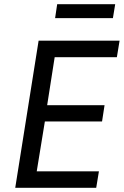

<svg xmlns="http://www.w3.org/2000/svg" viewBox="-20 -900 596 920"><path d="M53 0 165 -705H553L540 -626H242L206 -396H481L469 -318H195L156 -79H454L441 0ZM244 -813 254 -880H532L521 -813Z"/></svg>

Font: Nunito Sans 7pt Condensed Medium
Style: Italic
Weight: 500
Width: 3
Italic angle: -9°
Designer: Vernon Adams
Foundry: Vernon Adams
Version: Version 3.101;gftools[0.9.27]